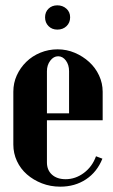

<svg xmlns="http://www.w3.org/2000/svg" viewBox="-20 -690 425 720"><path d="M30 -346Q30 -379 43 -407.5Q56 -436 78.5 -458Q101 -480 131.5 -492.5Q162 -505 196 -505Q230 -505 260.5 -492Q291 -479 314.5 -457.5Q338 -436 351.5 -407Q365 -378 365 -346V-239H156V-81Q156 -52 175 -35Q194 -18 226 -18Q263 -18 294.5 -41.5Q326 -65 340 -104L364 -95Q344 -45 302.5 -17.5Q261 10 206 10Q169 10 137 -2.5Q105 -15 81 -36Q57 -57 43.5 -86Q30 -115 30 -148ZM239 -265V-423Q239 -447 227 -463Q215 -479 198 -479Q181 -479 168.5 -462.5Q156 -446 156 -423V-265ZM149 -625Q149 -645 162 -657.5Q175 -670 195 -670Q215 -670 229 -657.5Q243 -645 243 -625Q243 -605 229.5 -592Q216 -579 195 -579Q175 -579 162 -592Q149 -605 149 -625Z"/></svg>

Font: Moniqa Black Heading
Style: Regular
Weight: 900
Designer: Rajesh Rajput
Foundry: Rajesh Rajput
Version: Version 1.000